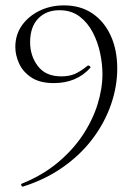

<svg xmlns="http://www.w3.org/2000/svg" viewBox="-20 -419 505 714"><path d="M180 -110Q128 -110 96.5 -131Q65 -152 51 -183Q37 -214 37 -244Q37 -290 61.5 -324.5Q86 -359 127 -379Q168 -399 218 -399Q279 -399 323 -369.5Q367 -340 391.5 -287Q416 -234 416 -164Q416 -97 392.5 -29.5Q369 38 324 97.5Q279 157 213.5 203Q148 249 65 275Q62 276 59.5 271Q57 266 61 264Q136 234 192.5 187.5Q249 141 286.5 85Q324 29 342.5 -30Q361 -89 361 -144Q361 -180 352.5 -221Q344 -262 325 -298.5Q306 -335 275.5 -358Q245 -381 201 -381Q152 -381 122 -350Q92 -319 92 -262Q92 -211 121 -173Q150 -135 208 -135Q237 -135 258 -144Q279 -153 305 -174Q308 -177 313 -173.5Q318 -170 316 -167Q265 -110 180 -110Z"/></svg>

Font: Cormorant Light
Style: Regular
Weight: 300
Designer: Christian Thalmann (Catharsis Fonts)
Foundry: Catharsis Fonts
Version: Version 4.000